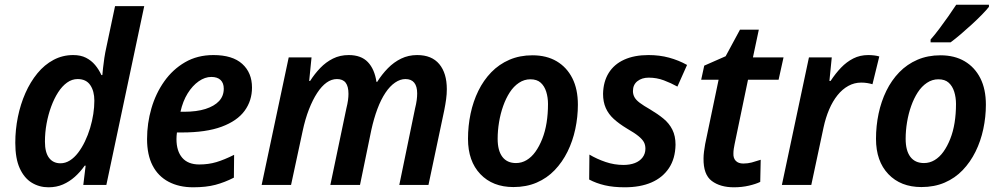

<svg xmlns="http://www.w3.org/2000/svg" viewBox="-20 -786 4249 816"><path d="M186 10Q147 10 115 -9.5Q83 -29 64 -70.5Q45 -112 45 -179Q45 -235 56 -289Q67 -343 88 -390.5Q109 -438 139 -474.5Q169 -511 207.5 -531.5Q246 -552 291 -552Q323 -552 345.5 -540.5Q368 -529 384 -510Q400 -491 411 -467H415Q416 -478 418 -497.5Q420 -517 423.5 -540Q427 -563 432 -585L469 -760H593L432 0H334L344 -82H340Q321 -55 298 -34.5Q275 -14 247.5 -2Q220 10 186 10ZM237 -92Q258 -92 277 -104Q296 -116 312 -137Q328 -158 341 -185Q354 -212 363 -242Q372 -272 376.5 -301.5Q381 -331 381 -358Q381 -399 363.5 -424.5Q346 -450 310 -450Q286 -450 265 -435Q244 -420 227 -393.5Q210 -367 197.5 -333Q185 -299 178 -261Q171 -223 171 -184Q171 -138 188.5 -115Q206 -92 237 -92Z M801 10Q741 10 696.5 -13.5Q652 -37 628.5 -82.5Q605 -128 605 -195Q605 -262 623.5 -325.5Q642 -389 678 -440Q714 -491 766.5 -521.5Q819 -552 887 -552Q968 -552 1009.5 -514.5Q1051 -477 1051 -414Q1051 -358 1019.5 -315Q988 -272 922 -247.5Q856 -223 753 -223H732Q731 -215 730.5 -208.5Q730 -202 730 -195Q730 -144 754.5 -115.5Q779 -87 827 -87Q866 -87 899.5 -97Q933 -107 975 -128L974 -31Q935 -11 895.5 -0.5Q856 10 801 10ZM762 -311Q816 -311 853.5 -323Q891 -335 911 -356.5Q931 -378 931 -409Q931 -433 917.5 -446Q904 -459 878 -459Q851 -459 824.5 -440.5Q798 -422 777.5 -389Q757 -356 747 -311Z M1092 0 1207 -542H1304L1294 -442H1298Q1317 -472 1341 -497Q1365 -522 1395 -537Q1425 -552 1462 -552Q1515 -552 1543.5 -522Q1572 -492 1580 -438H1583Q1603 -470 1628.5 -496Q1654 -522 1685 -537Q1716 -552 1753 -552Q1815 -552 1847 -513.5Q1879 -475 1879 -407Q1879 -386 1876 -364Q1873 -342 1868 -317L1801 0H1677L1744 -325Q1749 -345 1751 -360.5Q1753 -376 1753 -389Q1753 -419 1740.5 -434.5Q1728 -450 1703 -450Q1681 -450 1659 -435Q1637 -420 1618 -391.5Q1599 -363 1584 -323Q1569 -283 1558 -233L1510 0H1384L1452 -325Q1457 -345 1459 -360Q1461 -375 1461 -387Q1461 -419 1449 -434.5Q1437 -450 1412 -450Q1389 -450 1368 -435Q1347 -420 1328 -391Q1309 -362 1293 -321Q1277 -280 1266 -228L1217 0Z M2162 9Q2074 9 2021.5 -46Q1969 -101 1969 -196Q1969 -251 1980 -303Q1991 -355 2013 -400Q2035 -445 2068 -479Q2101 -513 2145 -532Q2189 -551 2243 -551Q2303 -551 2346 -525.5Q2389 -500 2412.5 -453.5Q2436 -407 2436 -341Q2436 -289 2425 -237.5Q2414 -186 2392 -141.5Q2370 -97 2337.5 -63Q2305 -29 2261 -10Q2217 9 2162 9ZM2173 -93Q2197 -93 2218 -105.5Q2239 -118 2255.5 -141Q2272 -164 2284.5 -195.5Q2297 -227 2303 -264.5Q2309 -302 2309 -344Q2309 -372 2301.5 -396Q2294 -420 2278 -434.5Q2262 -449 2234 -449Q2208 -449 2185.5 -434Q2163 -419 2146.5 -393.5Q2130 -368 2118.5 -335.5Q2107 -303 2101 -267Q2095 -231 2095 -196Q2095 -146 2115 -119.5Q2135 -93 2173 -93Z M2635 10Q2587 10 2550.5 1.5Q2514 -7 2484 -23L2485 -129Q2517 -110 2554 -97.5Q2591 -85 2630 -85Q2657 -85 2678 -93Q2699 -101 2711 -117Q2723 -133 2723 -154Q2723 -170 2716.5 -182Q2710 -194 2693.5 -207.5Q2677 -221 2644 -240Q2611 -260 2588.5 -280.5Q2566 -301 2554.5 -327Q2543 -353 2543 -387Q2544 -439 2567 -476Q2590 -513 2633 -532.5Q2676 -552 2736 -552Q2783 -552 2823.5 -541Q2864 -530 2900 -510L2859 -418Q2832 -433 2801.5 -444.5Q2771 -456 2737 -456Q2708 -456 2689 -441Q2670 -426 2670 -399Q2670 -385 2676.5 -373Q2683 -361 2699 -349Q2715 -337 2743 -321Q2775 -302 2799.5 -282Q2824 -262 2837.5 -235Q2851 -208 2851 -171Q2850 -112 2823 -71.5Q2796 -31 2748.5 -10.5Q2701 10 2635 10Z M3099 10Q3041 10 3005 -17Q2969 -44 2970 -113Q2970 -126 2972 -141.5Q2974 -157 2977 -174L3034 -447H2960L2973 -507L3064 -547L3125 -660H3205L3180 -542H3310L3289 -447H3159L3102 -173Q3100 -164 3098.5 -153.5Q3097 -143 3097 -134Q3096 -114 3107 -102.5Q3118 -91 3139 -91Q3158 -91 3175 -95.5Q3192 -100 3213 -107L3211 -13Q3193 -4 3163 3Q3133 10 3099 10Z M3303 0 3418 -542H3515L3505 -442H3510Q3531 -474 3554.5 -498.5Q3578 -523 3606.5 -537.5Q3635 -552 3670 -552Q3682 -552 3695 -550.5Q3708 -549 3717 -546L3688 -428Q3678 -431 3666 -433Q3654 -435 3640 -435Q3611 -435 3585.5 -421Q3560 -407 3539.5 -381.5Q3519 -356 3504 -321Q3489 -286 3480 -244L3428 0Z M3896 9Q3808 9 3755.5 -46Q3703 -101 3703 -196Q3703 -251 3714 -303Q3725 -355 3747 -400Q3769 -445 3802 -479Q3835 -513 3879 -532Q3923 -551 3977 -551Q4037 -551 4080 -525.5Q4123 -500 4146.5 -453.5Q4170 -407 4170 -341Q4170 -289 4159 -237.5Q4148 -186 4126 -141.5Q4104 -97 4071.5 -63Q4039 -29 3995 -10Q3951 9 3896 9ZM3907 -93Q3931 -93 3952 -105.5Q3973 -118 3989.5 -141Q4006 -164 4018.5 -195.5Q4031 -227 4037 -264.5Q4043 -302 4043 -344Q4043 -372 4035.5 -396Q4028 -420 4012 -434.5Q3996 -449 3968 -449Q3942 -449 3919.5 -434Q3897 -419 3880.5 -393.5Q3864 -368 3852.5 -335.5Q3841 -303 3835 -267Q3829 -231 3829 -196Q3829 -146 3849 -119.5Q3869 -93 3907 -93ZM3935 -618Q3952 -637 3971.5 -663Q3991 -689 4010 -716Q4029 -743 4044 -766H4183V-757Q4173 -744 4153.5 -724Q4134 -704 4110 -682Q4086 -660 4062.5 -640Q4039 -620 4020 -606H3935Z"/></svg>

Font: Noto Sans Display SemiBold
Style: Italic
Weight: 600
Italic angle: -12°
Designer: Monotype Design Team
Foundry: Monotype Imaging Inc.
Version: Version 2.003